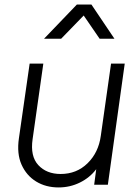

<svg xmlns="http://www.w3.org/2000/svg" viewBox="-20 -810 613 842"><path d="M237 12Q181 12 138.5 -14Q96 -40 74.5 -88Q53 -136 63 -204L110 -531H170L123 -200Q112 -125 148 -86Q184 -47 246 -47Q316 -47 364 -94Q412 -141 422 -214L467 -531H527L453 0H393L402 -68Q374 -31 330.5 -9.5Q287 12 237 12ZM173 -640 317 -790H381L482 -640H417L347 -742L248 -640Z"/></svg>

Font: Plus Jakarta Sans Light
Style: Italic
Weight: 300
Italic angle: -8°
Designer: Gumpita Rahayu
Foundry: Tokotype
Version: Version 2.071; ttfautohint (v1.8.4.7-5d5b);gftools[0.9.29]